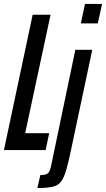

<svg xmlns="http://www.w3.org/2000/svg" viewBox="-26 -763 539 976"><path d="M-6 0 140 -688H231L102 -86H224L206 0ZM385 -644 406 -743H493L471 -644ZM235 74 357 -510H443L330 23Q312 106 297 139Q282 172 254.5 182.5Q227 193 164 193L179 127Q209 127 219 116.5Q229 106 235 74Z"/></svg>

Font: Saira Ultra Condensed SemiBold
Style: Italic
Weight: 600
Width: 1
Italic angle: -12°
Designer: Hector Gatti with collaboration of the Omnibus-Type team
Foundry: Omnibus-Type
Version: Version 1.001; ttfautohint (v1.8)